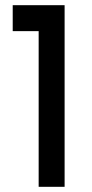

<svg xmlns="http://www.w3.org/2000/svg" viewBox="-20 -720 353 740"><path d="M229 0H129V-600H29V-700H229Z"/></svg>

Font: Bruno Ace SC
Style: Regular
Weight: 400
Version: Version 1.100; ttfautohint (v1.8.4.7-5d5b);gftools[0.9.27]